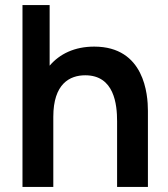

<svg xmlns="http://www.w3.org/2000/svg" viewBox="-20 -740 666 760"><path d="M443.5 -260V0H565.5V-301.5C565.5 -365.5 552 -555.5 353 -555.5C275 -555.5 216 -526.5 176.5 -480V-720H69V0H191V-277.5C191 -408.5 256 -442 317.5 -442C432.5 -442 443.5 -326.5 443.5 -260Z"/></svg>

Font: Manrope
Style: Bold
Weight: 700
Designer: Mikhail Sharanda
Foundry: Mikhail Sharanda
Version: Version 4.505;FEAKit 1.0